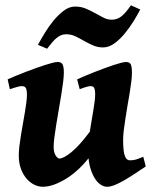

<svg xmlns="http://www.w3.org/2000/svg" viewBox="-20 -694 590 734"><path d="M537.1 -57.6Q517.6 -44.4 496.8 -30.8Q476.1 -17.1 456.5 -5.6Q437 5.9 419.7 12.9Q402.3 20 389.6 20Q378.4 20 366.9 13.2Q355.5 6.3 345.7 -7.3Q335.9 -21 328.6 -41.5Q321.3 -62 318.4 -88.9Q299.8 -65.4 278.1 -45.4Q256.3 -25.4 233.2 -11Q210 3.4 187 11.7Q164.1 20 143.1 20Q127.9 20 111.8 12.5Q95.7 4.9 82.3 -10.3Q68.8 -25.4 60.3 -47.9Q51.8 -70.3 51.8 -100.1Q51.8 -114.7 54 -134.3Q56.2 -153.8 59.8 -175.5Q63.5 -197.3 67.4 -220Q71.3 -242.7 75 -263.7Q78.6 -284.7 80.8 -302.5Q83 -320.3 83 -332Q83 -343.3 81.5 -349.9Q80.1 -356.4 77.4 -359.6Q74.7 -362.8 71 -363.8Q67.4 -364.7 63 -364.7Q58.6 -364.7 51 -363Q43.5 -361.3 36.1 -358.9Q27.3 -356.4 17.6 -353L9.3 -390.6Q22.9 -397 40.8 -404.3Q58.6 -411.6 77.6 -418.9Q96.7 -426.3 115.7 -433.1Q134.8 -439.9 151.4 -445.3Q168 -450.7 180.9 -453.9Q193.8 -457 200.2 -457Q214.4 -457 219.2 -447.8Q224.1 -438.5 224.1 -416Q224.1 -401.9 221.2 -379.2Q218.3 -356.4 213.9 -329.8Q209.5 -303.2 204.6 -274.4Q199.7 -245.6 195.3 -219Q190.9 -192.4 188 -169.7Q185.1 -147 185.1 -132.8Q185.1 -111.8 192.6 -99.9Q200.2 -87.9 207 -87.9Q222.7 -87.9 252.7 -112.1Q282.7 -136.2 323.2 -190.4Q326.2 -210 329.8 -230.5Q333.5 -251 336.4 -269.8Q339.4 -288.6 341.6 -304.7Q343.8 -320.8 343.8 -332Q343.8 -343.3 342.5 -349.9Q341.3 -356.4 338.9 -359.6Q336.4 -362.8 333.3 -363.8Q330.1 -364.7 325.7 -364.7Q321.3 -364.7 314.5 -363Q307.6 -361.3 300.8 -358.9Q293 -356.4 284.7 -353L274.9 -390.6Q288.6 -397 305.9 -404.3Q323.2 -411.6 342 -418.9Q360.8 -426.3 379.4 -433.1Q397.9 -439.9 414.1 -445.3Q430.2 -450.7 442.9 -453.9Q455.6 -457 461.9 -457Q475.6 -457 480 -447.8Q484.4 -438.5 484.4 -416Q484.4 -401.9 481.9 -381.6Q479.5 -361.3 475.6 -337.9L467.3 -289.6Q463.4 -264.6 459.5 -240.7Q455.6 -216.8 453.1 -195.6Q450.7 -174.3 450.7 -158.2Q450.7 -136.2 452.4 -121.3Q454.1 -106.4 457.5 -97.4Q460.9 -88.4 465.8 -84.7Q470.7 -81.1 476.6 -81.1Q489.3 -81.1 499.8 -84.2Q510.3 -87.4 527.8 -94.7ZM516.1 -657.7Q505.9 -637.7 490.5 -612.8Q475.1 -587.9 456.5 -565.4Q438 -543 417 -527.8Q396 -512.7 374 -512.7Q353.5 -512.7 335.7 -520.5Q317.9 -528.3 301.3 -537.8Q284.7 -547.4 268.1 -555.2Q251.5 -563 232.9 -563Q222.2 -563 213.4 -559.3Q204.6 -555.7 196.3 -548.8Q188 -542 179.2 -531.7Q170.4 -521.5 160.2 -507.8L125 -522.5Q135.7 -542.5 151.1 -567.9Q166.5 -593.3 185.1 -615.7Q203.6 -638.2 224.4 -653.6Q245.1 -668.9 267.1 -668.9Q289.6 -668.9 308.1 -661.1Q326.7 -653.3 343.5 -643.8Q360.4 -634.3 375.7 -626.5Q391.1 -618.7 407.2 -618.7Q428.2 -618.7 444.6 -631.8Q460.9 -645 480.5 -673.8Z"/></svg>

Font: Gentium Book Basic
Style: Bold Italic
Weight: 700
Italic angle: -8°
Designer: J. Victor Gaultney and Annie Olsen
Foundry: SIL International
Version: Version 1.102; 2013; Maintenance release